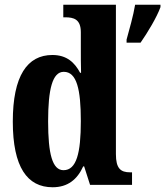

<svg xmlns="http://www.w3.org/2000/svg" viewBox="-20 -780 697 810"><path d="M202 10C266 10 306 -23 331 -78H335L360 0H537V-53H529C489 -53 469 -69 469 -130V-760H247V-707H255C291 -707 321 -699 321 -644V-583C321 -545 321 -503 322 -473H318C295 -516 262 -548 201 -548C95 -548 34 -460 34 -267C34 -75 95 10 202 10ZM514 -613V-600H573C603 -643 642 -708 657 -750V-760H550C543 -716 525 -653 514 -613ZM248 -62C201 -62 183 -130 183 -268C183 -403 201 -477 249 -477C304 -477 321 -403 321 -269C321 -135 303 -62 248 -62Z"/></svg>

Font: Noto Serif Lao ExtraCondensed ExtraBold
Style: Regular
Weight: 800
Width: 2
Designer: Monotype Design Team
Foundry: Monotype Imaging Inc.
Version: Version 2.003